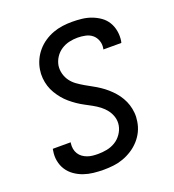

<svg xmlns="http://www.w3.org/2000/svg" viewBox="-136 -849 872 962"><g transform="rotate(-20 300.0 -367.5)"><path d="M254 8Q226 8 199 5Q172 2 147.5 -6.5Q123 -15 101.5 -30Q80 -45 66 -66.5Q52 -88 47 -114.5Q42 -141 47 -168Q47 -171 47.5 -173.5Q48 -176 49 -178H144Q144 -177 143.5 -175.5Q143 -174 143 -173Q141 -158 143.5 -143.5Q146 -129 153.5 -117Q161 -105 172 -97Q183 -89 196.5 -84Q210 -79 224.5 -77.5Q239 -76 254 -76Q277 -76 300.5 -80.5Q324 -85 345 -97.5Q366 -110 380.5 -131Q395 -152 399 -175Q403 -198 396.5 -219.5Q390 -241 377 -258Q364 -275 347 -288Q330 -301 311 -311.5Q292 -322 273 -332Q254 -342 236.5 -354Q219 -366 202.5 -380Q186 -394 172.5 -410.5Q159 -427 148 -445.5Q137 -464 130.5 -484.5Q124 -505 122 -528Q120 -551 124 -574Q128 -599 139 -623Q150 -647 167.5 -667.5Q185 -688 207.5 -703Q230 -718 254.5 -727Q279 -736 304.5 -739.5Q330 -743 355 -743Q382 -743 408.5 -740Q435 -737 459 -728Q483 -719 503.5 -704.5Q524 -690 537 -668.5Q550 -647 554.5 -621Q559 -595 555 -568Q554 -566 553.5 -563.5Q553 -561 553 -559H457Q457 -560 457.5 -561.5Q458 -563 458 -564Q462 -585 455 -605Q448 -625 433 -637.5Q418 -650 397 -654.5Q376 -659 355 -659Q333 -659 310.5 -654Q288 -649 268 -636Q248 -623 235 -603Q222 -583 218 -560Q215 -537 221 -515.5Q227 -494 239.5 -477Q252 -460 269.5 -447.5Q287 -435 306 -424Q325 -413 343.5 -403Q362 -393 380 -381Q398 -369 414 -355Q430 -341 444 -325Q458 -309 469 -290Q480 -271 486.5 -250.5Q493 -230 495 -207.5Q497 -185 493 -162Q489 -135 477.5 -111Q466 -87 447.5 -66.5Q429 -46 405.5 -31Q382 -16 356.5 -7Q331 2 305 5Q279 8 254 8Z"/></g></svg>

Font: Iosevka Curly MdExObl
Style: Regular
Weight: 500
Width: 7
Italic angle: -9°
Monospace: yes
Designer: Belleve Invis
Foundry: Belleve Invis
Version: Version 11.1.0; ttfautohint (v1.8.3)